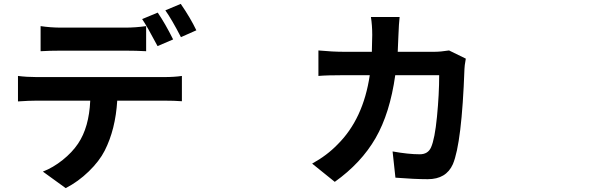

<svg xmlns="http://www.w3.org/2000/svg" viewBox="-20 -889 3040 986"><path d="M988.3 -733.4 909.2 -698.2Q862.3 -789.1 829.1 -835.9L908.2 -869.1Q958 -796.9 988.3 -733.4ZM869.1 -686.5 789.1 -652.3Q735.4 -753.9 710 -791L790 -824.2Q828.1 -768.6 869.1 -686.5ZM622.1 -628.9H294.9Q234.4 -628.9 188.5 -626V-754.9Q240.2 -747.1 294.9 -747.1H622.1Q675.8 -747.1 730.5 -754.9V-626Q679.7 -628.9 622.1 -628.9ZM168 -493.2H823.2Q875 -493.2 914.1 -499V-369.1Q876 -372.1 823.2 -372.1H582Q573.2 -224.6 517.6 -115.2Q490.2 -61.5 436 -8.8Q381.8 43.9 317.4 77.1L200.2 -7.8Q252.9 -28.3 301.8 -67.4Q350.6 -106.4 380.9 -151.4Q437.5 -235.4 443.4 -372.1H168Q128.9 -372.1 72.3 -368.2V-499Q117.2 -493.2 168 -493.2Z M2286.1 -629.9 2372.1 -587.9Q2365.2 -548.8 2365.2 -535.2Q2351.6 -154.3 2305.7 -45.9Q2271.5 31.2 2176.8 31.2Q2108.4 31.2 2010.7 23.4L1996.1 -111.3Q2077.1 -96.7 2135.7 -96.7Q2177.7 -96.7 2193.4 -131.8Q2212.9 -174.8 2224.1 -290Q2235.4 -405.3 2235.4 -502.9H2009.8Q1982.4 -307.6 1908.7 -179.7Q1835 -51.8 1699.2 44.9L1583 -48.8Q1659.2 -90.8 1713.9 -147.5Q1845.7 -278.3 1878.9 -502.9H1747.1Q1658.2 -502.9 1615.2 -499V-629.9Q1688.5 -623 1747.1 -623H1889.6Q1891.6 -679.7 1891.6 -710Q1891.6 -758.8 1884.8 -801.8H2032.2Q2028.3 -768.6 2025.9 -703.6Q2023.4 -638.7 2022.5 -623H2210Q2242.2 -623 2286.1 -629.9Z"/></svg>

Font: Bpmf Zihi Sans Bold
Style: Bold
Weight: 700
Foundry: But Ko
Version: Version 1.320